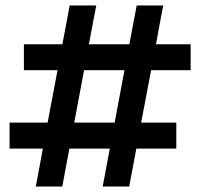

<svg xmlns="http://www.w3.org/2000/svg" viewBox="-20 -683 732 703"><path d="M15 -139V-234Q65 -234 111.8 -234Q158.5 -234 199 -234H441Q482 -234 528.8 -234Q575.5 -234 625.5 -234V-139Q575.5 -139 528.8 -139Q482 -139 441 -139H199Q158.5 -139 111.8 -139Q65 -139 15 -139ZM111 0Q120.5 -50.5 129.8 -100.2Q139 -150 150.5 -214L194 -443.5Q202 -488 208.8 -523.5Q215.5 -559 222 -592.5Q228.5 -626 235 -663H332.5Q325.5 -627.5 319.2 -594Q313 -560.5 306.2 -524.2Q299.5 -488 291 -443L248 -214Q236 -151 227 -101.5Q218 -52 208 0ZM67.5 -426V-521Q117.5 -521 164.2 -521Q211 -521 251.5 -521H493.5Q534.5 -521 581.2 -521Q628 -521 678 -521V-426Q628 -426 581.2 -426Q534.5 -426 493.5 -426H251.5Q211 -426 164.2 -426Q117.5 -426 67.5 -426ZM356 0Q365.5 -50.5 374.8 -100.2Q384 -150 396 -214L439 -443.5Q447.5 -488 454.2 -523.8Q461 -559.5 467.2 -592.8Q473.5 -626 480.5 -663H577.5Q570.5 -627.5 564.5 -594Q558.5 -560.5 551.8 -524.2Q545 -488 536.5 -443L493 -214Q481.5 -151 472.2 -101.5Q463 -52 453 0Z"/></svg>

Font: Commissioner Thin SemiBold
Style: Regular
Weight: 600
Version: Version 1.000